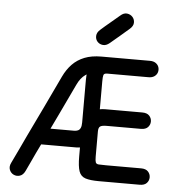

<svg xmlns="http://www.w3.org/2000/svg" viewBox="-61 -984 966 1050"><g transform="rotate(5 422.0 -458.5)"><path d="M167 -263Q142 -263 129.5 -249.5Q117 -236 117 -218Q117 -200 129.5 -186.5Q142 -173 167 -173Q192 -173 228.5 -173Q265 -173 305.5 -173Q346 -173 381 -173Q413 -173 437.5 -189Q462 -205 476.5 -228Q491 -251 491 -270Q491 -292 501 -298.5Q511 -305 536 -305Q550 -305 571 -305Q592 -305 617.5 -305Q643 -305 670 -305Q697 -305 724 -305Q750 -305 762.5 -318.5Q775 -332 775 -350Q775 -368 762.5 -381.5Q750 -395 724 -395Q688 -395 652 -395Q616 -395 583 -395Q550 -395 521 -395Q486 -395 458.5 -381.5Q431 -368 416 -349Q401 -330 401 -312Q401 -292 396 -281.5Q391 -271 382 -267Q373 -263 360 -263Q345 -263 313 -263Q281 -263 242.5 -263Q204 -263 167 -263ZM34 -59Q23 -37 30 -19.5Q37 -2 53 5.5Q69 13 87 7.5Q105 2 116 -21Q128 -46 140 -72Q152 -98 164.5 -124.5Q177 -151 190 -177Q231 -261 271 -345.5Q311 -430 351 -514Q369 -553 396 -571.5Q423 -590 475 -590Q495 -590 528.5 -590Q562 -590 601 -590Q640 -590 677 -590Q714 -590 741 -590Q761 -590 773.5 -599Q786 -608 790 -621.5Q794 -635 790 -648.5Q786 -662 773.5 -671Q761 -680 741 -680Q714 -680 683.5 -680Q653 -680 622.5 -680Q592 -680 564 -680Q536 -680 513 -680Q479 -680 454 -666.5Q429 -653 415 -623.5Q401 -594 401 -545Q401 -524 401 -486.5Q401 -449 401 -401.5Q401 -354 401 -304Q401 -254 401 -207.5Q401 -161 401 -126Q401 -71 410.5 -44Q420 -17 446 -8.5Q472 0 520 0Q565 0 603.5 0Q642 0 676.5 0Q711 0 744 0Q770 0 782.5 -13.5Q795 -27 795 -45Q795 -63 782.5 -76.5Q770 -90 744 -90Q710 -90 681 -90Q652 -90 621.5 -90Q591 -90 551 -90Q523 -90 510.5 -91Q498 -92 494.5 -101Q491 -110 491 -132Q491 -155 491 -194.5Q491 -234 491 -281.5Q491 -329 491 -378Q491 -427 491 -470.5Q491 -514 491 -545Q491 -570 494 -580Q497 -590 514 -590Q529 -590 556.5 -590Q584 -590 616.5 -590Q649 -590 681.5 -590Q714 -590 741 -590Q761 -590 773.5 -599Q786 -608 790 -621.5Q794 -635 790 -648.5Q786 -662 773.5 -671Q761 -680 741 -680Q705 -680 657.5 -680Q610 -680 562 -680Q514 -680 475 -680Q421 -680 382 -664.5Q343 -649 315.5 -620.5Q288 -592 269 -552Q229 -468 189 -383.5Q149 -299 108 -215Q90 -178 72 -138.5Q54 -99 34 -59ZM615 -844Q635 -861 635.5 -879.5Q636 -898 624.5 -911Q613 -924 594.5 -926.5Q576 -929 557 -912Q544 -901 531 -890Q518 -879 505.5 -868.5Q493 -858 480.5 -847.5Q468 -837 456 -826Q437 -810 436 -791Q435 -772 446.5 -759Q458 -746 476.5 -744Q495 -742 514 -758Q527 -769 540 -780Q553 -791 565.5 -801.5Q578 -812 590.5 -823Q603 -834 615 -844Z"/></g></svg>

Font: Tilt Neon
Style: Regular
Weight: 400
Designer: Andy Clymer
Foundry: Andy Clymer
Version: Version 1.000